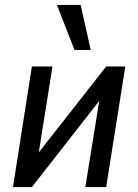

<svg xmlns="http://www.w3.org/2000/svg" viewBox="-20 -763 562 783"><path d="M33 0 110 -492H194L130 -90H98L413 -492H491L413 0H328L393 -403H425L110 0ZM284 -559 212 -743H309L350 -559Z"/></svg>

Font: Nunito Sans 10pt Condensed SemiBold
Style: Italic
Weight: 600
Width: 3
Italic angle: -9°
Designer: Vernon Adams
Foundry: Vernon Adams
Version: Version 3.101;gftools[0.9.27]